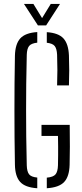

<svg xmlns="http://www.w3.org/2000/svg" viewBox="-20 -972 428 997"><path d="M173.5 5.5Q111 1.5 84.8 -27.2Q58.5 -56 57.5 -116.5Q56 -190 55.5 -260Q55 -330 55 -399.5Q55 -469 55.5 -539Q56 -609 57.5 -682.5Q59 -743.5 85.2 -772.5Q111.5 -801.5 173.5 -805.5V-750.5Q142 -747 131 -733Q120 -719 119 -687.5Q117 -606 116.2 -536.2Q115.5 -466.5 115.5 -400.2Q115.5 -334 116.2 -264.2Q117 -194.5 119 -113Q120 -81.5 130.8 -67.2Q141.5 -53 173.5 -50ZM223 5.5V-49.5Q257 -52.5 268.5 -66.8Q280 -81 281 -113Q281.5 -141 281.8 -165.2Q282 -189.5 281.8 -213.8Q281.5 -238 281 -266H195.5V-323.5H342Q343 -257 342.8 -209.8Q342.5 -162.5 341.5 -116.5Q340 -55.5 313.2 -27Q286.5 1.5 223 5.5ZM276.5 -528.5Q278 -572.5 278 -607.8Q278 -643 276.5 -687.5Q275 -719 264.2 -732.8Q253.5 -746.5 223 -750V-805Q283.5 -801 309.5 -772.5Q335.5 -744 338 -684Q339.5 -641.5 339.5 -606.2Q339.5 -571 338 -528.5ZM177 -840 104.5 -951.5H153.5L198.5 -878L243.5 -951.5H291.5L219.5 -840Z"/></svg>

Font: Big Shoulders Stencil Text Thin Light
Style: Regular
Weight: 300
Version: Version 2.001